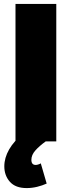

<svg xmlns="http://www.w3.org/2000/svg" viewBox="-20 -721 366 979"><path d="M59 -701H267V0H59ZM101 -42 213 0Q181 23 160.5 46Q140 69 140 94Q140 107 145.5 113.5Q151 120 162 120Q167 120 174 118Q181 116 188 112L218 215Q196 225 169.5 231.5Q143 238 116 238Q59 238 30.5 206Q2 174 2 127Q2 84 26.5 41Q51 -2 101 -42Z"/></svg>

Font: Alexandria ExtraBold
Style: Regular
Weight: 800
Designer: Mohamed Gaber
Foundry: Kief Type Foundry
Version: Version 5.100